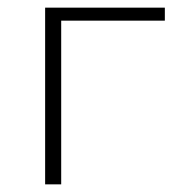

<svg xmlns="http://www.w3.org/2000/svg" viewBox="-20 -482 475 502"><path d="M411 -462V-428H140V0H98V-462Z"/></svg>

Font: EauTestSC Light
Style: Regular
Weight: 300
Designer: Christian Thalmann (Catharsis Fonts)
Version: Version 0.001;PS 000.001;hotconv 1.0.88;makeotf.lib2.5.64775